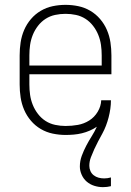

<svg xmlns="http://www.w3.org/2000/svg" viewBox="-20 -548 540 791"><path d="M404 223Q386 223 368.5 217.5Q351 212 337.5 200.5Q324 189 316.5 172Q309 155 309 138Q309 115 317 93.5Q325 72 335.5 52Q346 32 358 13Q370 -6 379 -26Q366 -17 350 -10Q334 -3 317.5 1Q301 5 284 6.5Q267 8 250 8Q224 8 197.5 2.5Q171 -3 148 -16.5Q125 -30 107.5 -50.5Q90 -71 79.5 -95.5Q69 -120 65 -146.5Q61 -173 61 -200V-320Q61 -347 65 -373.5Q69 -400 79.5 -424.5Q90 -449 107.5 -469.5Q125 -490 148 -503.5Q171 -517 197 -522.5Q223 -528 250 -528Q277 -528 303 -522.5Q329 -517 352 -503.5Q375 -490 392.5 -469.5Q410 -449 420.5 -424.5Q431 -400 435 -373.5Q439 -347 439 -320V-242H101V-200Q101 -178 104 -157Q107 -136 115 -116Q123 -96 136.5 -78.5Q150 -61 168 -49.5Q186 -38 207.5 -33.5Q229 -29 250 -29Q276 -29 301 -33.5Q326 -38 347.5 -51.5Q369 -65 382.5 -87.5Q396 -110 397 -135H437Q437 -117 434.5 -99.5Q432 -82 427.5 -64.5Q423 -47 416.5 -30Q410 -13 401.5 2.5Q393 18 384.5 34Q376 50 368.5 66.5Q361 83 354.5 100Q348 117 348 135Q348 146 352.5 156.5Q357 167 366 174Q375 181 386 184Q397 187 409 187Q416 187 423 186Q430 185 437 183V219Q429 221 421 222Q413 223 404 223ZM101 -278H399V-320Q399 -342 396 -363Q393 -384 385 -404Q377 -424 363.5 -441.5Q350 -459 332 -470.5Q314 -482 293 -486.5Q272 -491 250 -491Q228 -491 207 -486.5Q186 -482 168 -470.5Q150 -459 136.5 -441.5Q123 -424 115 -404Q107 -384 104 -363Q101 -342 101 -320Z"/></svg>

Font: Iosevka Term Curly Extralight
Style: Regular
Weight: 200
Designer: Belleve Invis
Foundry: Belleve Invis
Version: Version 32.3.0